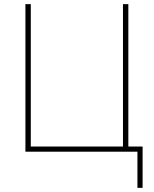

<svg xmlns="http://www.w3.org/2000/svg" viewBox="-20 -734 746 929"><path d="M670 175H645V0H103V-714H129V-25H575V-714H601V-25H670Z"/></svg>

Font: Noto Sans UI Thin
Style: Regular
Weight: 250
Designer: Monotype Design Team
Foundry: Monotype Imaging Inc.
Version: Version 1.001